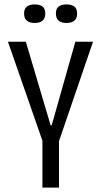

<svg xmlns="http://www.w3.org/2000/svg" viewBox="-20 -849 456 869"><path d="M172 0V-212L16 -660H97L209 -282H214L321 -660H401L247 -210V0ZM280 -745Q258 -745 245.5 -755.5Q233 -766 233 -788Q233 -810 245.5 -819.5Q258 -829 280 -829Q304 -829 316.5 -819.5Q329 -810 329 -787Q329 -766 316.5 -755.5Q304 -745 280 -745ZM137 -745Q114 -745 101.5 -755.5Q89 -766 89 -788Q89 -809 101.5 -819Q114 -829 137 -829Q160 -829 172.5 -819.5Q185 -810 185 -788Q185 -766 172.5 -755.5Q160 -745 137 -745Z"/></svg>

Font: Bricolage Grotesque 24pt Condensed Light
Style: Regular
Weight: 300
Width: 3
Designer: Mathieu Triay
Foundry: Atelier Triay
Version: Version 1.001;gftools[0.9.33.dev8+g029e19f]